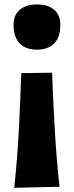

<svg xmlns="http://www.w3.org/2000/svg" viewBox="-20 -641 339 883"><path d="M149.6 -412.6Q200.4 -412.6 228.9 -441Q257.5 -469.4 257.5 -526.5Q257.5 -571.8 229 -596.2Q200.5 -620.6 150.4 -620.6Q100.1 -620.6 71.2 -596.2Q42.3 -571.8 42.3 -526.5Q42.3 -469.4 71 -441Q99.8 -412.6 149.6 -412.6ZM45.6 222.8 253.6 217.8Q239.7 88.4 232.1 -42.6Q224.4 -173.5 219.6 -306.6L77.8 -304.7Q73.4 -171.9 66.4 -39.7Q59.4 92.4 45.6 222.8Z"/></svg>

Font: Pinar FD VF
Style: Regular
Weight: 300
Designer: Amin Abedi
Version: Version 2.000